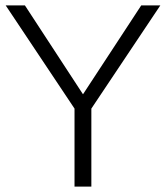

<svg xmlns="http://www.w3.org/2000/svg" viewBox="-20 -687 611 707"><path d="M500 -667H570.3L316.4 -287.1V0H254.4V-287.1L1 -667H71.8L285.6 -339.8Z"/></svg>

Font: Estedad-FD Light
Style: Regular
Weight: 300
Designer: Amin Abedi
Version: Version 7.3